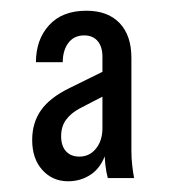

<svg xmlns="http://www.w3.org/2000/svg" viewBox="-20 -750 322 358"><path d="M181 -418Q178 -429 176.5 -442.5Q175 -456 175 -469H171V-644Q171 -663 162 -673.5Q153 -684 137 -684Q118 -684 107.5 -670Q97 -656 97 -634H47Q47 -676 71.5 -703Q96 -730 141 -730Q181 -730 203 -707Q225 -684 225 -642V-469Q225 -455 226.5 -442Q228 -429 230 -418ZM107 -412Q78 -412 59 -433Q40 -454 40 -489Q40 -521 56.5 -544.5Q73 -568 110 -586L183 -622V-576L129 -548Q112 -539 103 -526.5Q94 -514 94 -496Q94 -478 103 -468Q112 -458 128 -458Q147 -458 159 -473Q171 -488 171 -511L178 -466Q169 -438 150 -425Q131 -412 107 -412Z"/></svg>

Font: Instrument Sans Condensed
Style: Regular
Weight: 400
Width: 3
Designer: Rodrigo Fuenzalida
Foundry: fragTYPE
Version: Version 1.000;gftools[0.9.28]